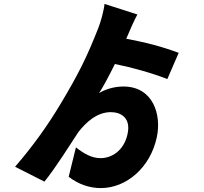

<svg xmlns="http://www.w3.org/2000/svg" viewBox="-20 -866 1040 981"><path d="M610 -424C561 -424 514 -408 486 -390C508 -424 536 -476 567 -539C656 -521 759 -492 835 -462L893 -596C810 -627 728 -649 625 -668L632 -684C641 -707 667 -765 682 -792L514 -846C511 -813 495 -755 482 -722C424 -575 383 -491 287 -331C227 -231 150 -121 57 -14L207 62C264 -8 338 -127 381 -192C418 -239 474 -293 546 -293C598 -293 651 -264 631 -178C611 -93 548 -58 494 -58C449 -58 410 -80 368 -113L331 37C379 75 437 95 495 95C626 95 748 -10 781 -164C806 -278 764 -424 610 -424Z"/></svg>

Font: Noto Sans TC Black
Style: Regular
Weight: 900
Designer: Ryoko NISHIZUKA 西塚涼子 (kana, bopomofo & ideographs); Paul D. Hunt (Latin, Greek & Cyrillic); Sandoll Communications 산돌커뮤니
Foundry: Adobe
Version: Version 2.004;hotconv 1.0.118;makeotfexe 2.5.65603